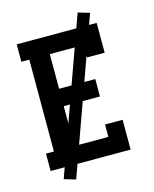

<svg xmlns="http://www.w3.org/2000/svg" viewBox="-131 -906 862 1076"><g transform="rotate(-15 300.0 -368.0)"><path d="M49 0V-101H95V-634H49V-735H513V-562H411V-634H214V-433H424V-332H214V-101H411V-173H513V0ZM175 83 108 63 425 -819 492 -799Z"/></g></svg>

Font: Iosevka Curly Slab Extended
Style: Bold
Weight: 700
Width: 7
Monospace: yes
Designer: Belleve Invis
Foundry: Belleve Invis
Version: Version 11.1.0; ttfautohint (v1.8.3)